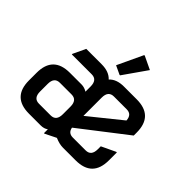

<svg xmlns="http://www.w3.org/2000/svg" viewBox="-185 -970 1194 1194"><g transform="rotate(45 412.5 -373.0)"><path d="M195.3 -87.9H297.9Q346.7 -87.9 346.7 -146.5V-213.4Q346.7 -272 297.9 -272H195.3Q146.5 -272 146.5 -213.4V-146.5Q146.5 -87.9 195.3 -87.9ZM195.3 0Q48.8 0 48.8 -146.5V-213.4Q48.8 -359.9 195.3 -359.9H297.9Q323.2 -359.9 346.7 -345.2V-390.6Q346.7 -449.2 297.9 -449.2H123V-454.1L162.1 -537.1H297.9Q362.3 -537.1 395.5 -501Q428.7 -537.1 493.2 -537.1H605.5Q752 -537.1 752 -390.6V-364.7L445.8 -127.9Q452.6 -87.9 493.2 -87.9H605.5Q654.3 -87.9 654.3 -146.5V-172.4L747.1 -216.3H752V-146.5Q752 0 605.5 0H493.2Q462.9 0 424.3 -16.6L351.6 19.5H346.7V-14.6Q328.1 0 297.9 0ZM444.3 -230 653.8 -398.9Q650.9 -449.2 605.5 -449.2H493.2Q444.3 -449.2 444.3 -390.6ZM444.3 -764.6H449.2L535.2 -723.6L427.2 -569.3H422.4L365.2 -596.2Z"/></g></svg>

Font: Nova Square
Style: Book
Weight: 400
Version: Version 2.000